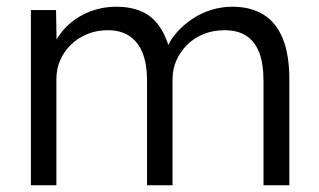

<svg xmlns="http://www.w3.org/2000/svg" viewBox="-20 -552 951 572"><path d="M72 0V-522H147L149 -403L134 -398Q142 -428 160.5 -452.5Q179 -477 205 -495Q231 -513 262 -522.5Q293 -532 327 -532Q368 -532 400.5 -518.5Q433 -505 455.5 -472.5Q478 -440 490 -387L472 -396L479 -413Q489 -436 508.5 -457.5Q528 -479 553.5 -496Q579 -513 609.5 -522.5Q640 -532 672 -532Q727 -532 765 -508.5Q803 -485 822.5 -437Q842 -389 842 -315V0H765V-311Q765 -363 752 -396Q739 -429 713.5 -445.5Q688 -462 649 -462Q615 -462 586.5 -450.5Q558 -439 537.5 -418.5Q517 -398 505.5 -372Q494 -346 494 -316V0H418V-312Q418 -362 404.5 -395Q391 -428 365 -445Q339 -462 301 -462Q268 -462 240 -450.5Q212 -439 191.5 -419Q171 -399 159.5 -373Q148 -347 148 -317V0Z"/></svg>

Font: Mach Light
Style: Regular
Weight: 300
Version: Version 1.002